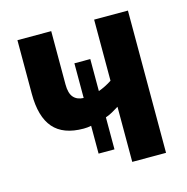

<svg xmlns="http://www.w3.org/2000/svg" viewBox="-86 -630 696 713"><g transform="rotate(-15 261.5 -273.5)"><path d="M466.8 -546.9V0H336.9V-211.9Q324.2 -204.1 311.5 -196.8Q298.8 -189.5 285.2 -185.1V-62H224.1V-168.9Q217.3 -167.5 209.5 -166.7Q201.7 -166 194.8 -166Q116.7 -166 79.3 -209.2Q42 -252.4 42 -340.8V-546.9H171.9V-341.8Q171.9 -308.1 185.3 -292.5Q198.7 -276.9 224.1 -275.9V-409.2H285.2V-286.1Q297.9 -290.5 311 -297.1Q324.2 -303.7 336.9 -312V-546.9Z"/></g></svg>

Font: Open Sans Condensed
Style: Regular
Weight: 400
Width: 3
Designer: Monotype Design Team
Foundry: Monotype Imaging Inc.
Version: Version 3.000